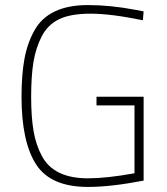

<svg xmlns="http://www.w3.org/2000/svg" viewBox="-20 -729 659 758"><path d="M361 -313V-347H547V-16Q418 9 327 9Q180 9 122.5 -80Q65 -169 65 -347Q65 -434 76.5 -496.5Q88 -559 116 -609Q172 -709 327 -709Q416 -709 516 -690L547 -684L544 -649Q418 -675 338 -675Q258 -675 213 -653Q168 -631 144.5 -585Q121 -539 112 -483.5Q103 -428 103 -347.5Q103 -267 112.5 -211.5Q122 -156 146 -112Q193 -25 327 -25Q401 -25 511 -45V-313Z"/></svg>

Font: Titillium Web
Style: Thin
Weight: 200
Version: Version 1.001;PS 57.000;hotconv 1.0.70;makeotf.lib2.5.55311